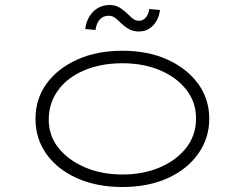

<svg xmlns="http://www.w3.org/2000/svg" viewBox="-20 -738 979 768"><path d="M470 10Q367 10 288.5 -25Q210 -60 166 -121.5Q122 -183 122 -263Q122 -342 166 -403Q210 -464 288.5 -499.5Q367 -535 470 -535Q572 -535 650 -499.5Q728 -464 772.5 -403Q817 -342 817 -263Q817 -185 772.5 -122.5Q728 -60 650 -25Q572 10 470 10ZM470 -40Q553 -40 619.5 -68.5Q686 -97 725 -147Q764 -197 764 -263Q765 -327 726.5 -377.5Q688 -428 621 -456.5Q554 -485 470 -485Q384 -485 317.5 -457Q251 -429 213.5 -378.5Q176 -328 175 -263Q174 -197 213 -147.5Q252 -98 319 -69Q386 -40 470 -40ZM535 -612Q514 -612 496 -621.5Q478 -631 454 -655Q444 -665 435 -670Q426 -675 414 -675Q393 -675 379.5 -660.5Q366 -646 362 -618L321 -622Q326 -664 352.5 -691Q379 -718 419 -718Q438 -718 454 -710Q470 -702 494 -679Q504 -669 513.5 -662Q523 -655 537 -655Q553 -655 564 -669Q575 -683 577 -702L620 -698Q617 -674 606 -654.5Q595 -635 577 -623.5Q559 -612 535 -612Z"/></svg>

Font: Lexend Zetta ExtraLight
Style: Regular
Weight: 250
Version: Version 1.007